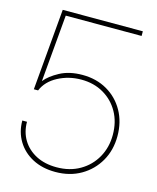

<svg xmlns="http://www.w3.org/2000/svg" viewBox="-111 -806 731 893"><g transform="rotate(15 254.5 -359.5)"><path d="M240.7 9.8Q178.2 9.8 131.1 -14.9Q84 -39.6 57.6 -83Q31.2 -126.5 31.2 -181.6H53.7Q53.7 -132.3 76.9 -94.2Q100.1 -56.2 142.1 -34.4Q184.1 -12.7 240.7 -12.7Q304.2 -12.7 352.5 -40.8Q400.9 -68.8 428 -117.2Q455.1 -165.5 455.1 -225.6Q455.1 -287.6 428.5 -335Q401.9 -382.3 355.2 -409.4Q308.6 -436.5 248 -436.5Q187.5 -436.5 136.2 -409.4Q85 -382.3 65.9 -335.9H45.4L79.6 -727.5H465.3V-705.1H100.1L71.8 -382.8H72.3Q93.8 -410.2 138.9 -434.6Q184.1 -459 247.6 -459Q314.5 -459 366.5 -429Q418.5 -398.9 448 -346.2Q477.5 -293.5 477.5 -225.6Q477.5 -158.2 447 -105Q416.5 -51.8 363.3 -21Q310.1 9.8 240.7 9.8Z"/></g></svg>

Font: Inter Display Thin
Style: Regular
Weight: 100
Designer: Rasmus Andersson
Foundry: rsms
Version: Version 4.000;git-a52131595